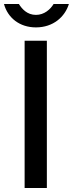

<svg xmlns="http://www.w3.org/2000/svg" viewBox="-34 -947 367 967"><path d="M90 0H202V-742H90ZM236 -927C220 -900 189 -872 147 -872C102 -872 76 -903 61 -927H-14C5 -857 65 -809 147 -809C234 -809 293 -862 313 -927Z"/></svg>

Font: Cheyenne Sans Medium
Style: Regular
Weight: 500
Designer: The Public Sans project authors (U.S. Web Design System), Libre Franklin designed by Pablo Impallari and Rodrigo Fuenzal
Foundry: The Cheyenne Sans Project Authors
Version: Version 2.007